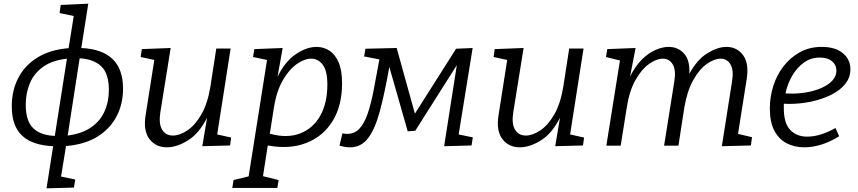

<svg xmlns="http://www.w3.org/2000/svg" viewBox="-20 -792 4663 1044"><path d="M382 228 233 232 269 3Q156 -2 100 -54.5Q44 -107 44 -214Q44 -300 79.5 -368.5Q115 -437 184 -479.5Q253 -522 353 -530L381 -705L304 -721L310 -765L460 -772L422 -531Q534 -526 591.5 -471.5Q649 -417 649 -310Q649 -226 613.5 -158.5Q578 -91 509 -48.5Q440 -6 339 2L312 168L389 184ZM572 -303Q572 -392 530.5 -431.5Q489 -471 413 -475L348 -55Q426 -65 475.5 -99.5Q525 -134 548.5 -186.5Q572 -239 572 -303ZM120 -223Q120 -134 160.5 -95Q201 -56 278 -53L344 -473Q263 -464 213.5 -428Q164 -392 142 -338.5Q120 -285 120 -223Z M890 9Q828 10 793 -35.5Q758 -81 772 -167L819 -466L745 -482L751 -525L908 -531L852 -182Q842 -119 861.5 -87Q881 -55 920 -55Q957 -55 999 -83Q1041 -111 1075 -170Q1109 -229 1124 -321L1156 -528H1234L1161 -61L1237 -44L1231 -1L1080 3L1106 -152Q1063 -67 1003.5 -29.5Q944 8 890 9Z M1243 230 1250 187 1332 167 1432 -466 1356 -482 1363 -525 1517 -531 1489 -374Q1529 -457 1588 -497Q1647 -537 1701 -537Q1739 -537 1770.5 -517Q1802 -497 1821 -453.5Q1840 -410 1840 -339Q1840 -218 1789 -134.5Q1738 -51 1646.5 -15Q1555 21 1436 -1L1410 166L1495 187L1488 230ZM1469 -204 1447 -65Q1541 -39 1612 -66.5Q1683 -94 1721.5 -163Q1760 -232 1760 -332Q1760 -407 1735 -440Q1710 -473 1672 -473Q1636 -473 1594 -444Q1552 -415 1517.5 -355Q1483 -295 1469 -204Z M1826 0 1842 -67Q1854 -64 1867 -64Q1908 -64 1934.5 -92.5Q1961 -121 1979.5 -175Q1998 -229 2012 -303.5Q2026 -378 2043 -469L1960 -485L1967 -527L2137 -531L2236 -174L2460 -527L2550 -531L2474 -61L2551 -45L2544 -1L2395 3L2464 -438L2238 -81L2197 -78L2097 -428Q2072 -287 2046 -189.5Q2020 -92 1982 -41.5Q1944 9 1884 9Q1859 9 1826 0Z M2809 9Q2747 10 2712 -35.5Q2677 -81 2691 -167L2738 -466L2664 -482L2670 -525L2827 -531L2771 -182Q2761 -119 2780.5 -87Q2800 -55 2839 -55Q2876 -55 2918 -83Q2960 -111 2994 -170Q3028 -229 3043 -321L3075 -528H3153L3080 -61L3156 -44L3150 -1L2999 3L3025 -152Q2982 -67 2922.5 -29.5Q2863 8 2809 9Z M3905 3 3960 -346Q3971 -409 3952.5 -441Q3934 -473 3898 -473Q3864 -473 3823.5 -444.5Q3783 -416 3749.5 -356.5Q3716 -297 3701 -207L3669 0H3591L3646 -346Q3657 -409 3638.5 -441Q3620 -473 3584 -473Q3550 -473 3509.5 -444.5Q3469 -416 3435.5 -357Q3402 -298 3388 -207L3355 0H3277L3351 -463L3275 -482L3282 -525L3436 -531L3406 -376Q3435 -434 3471.5 -469.5Q3508 -505 3545.5 -521Q3583 -537 3616 -537Q3668 -537 3700.5 -499.5Q3733 -462 3728 -390Q3771 -469 3827 -503Q3883 -537 3930 -537Q3987 -537 4020.5 -492Q4054 -447 4040 -361L3993 -64L4069 -46L4063 -1Z M4353 9Q4300 9 4257.5 -13Q4215 -35 4190.5 -81.5Q4166 -128 4166 -202Q4166 -265 4185 -325Q4204 -385 4241 -432.5Q4278 -480 4330 -508.5Q4382 -537 4448 -537Q4522 -537 4563 -503Q4604 -469 4604 -415Q4604 -370 4575.5 -335Q4547 -300 4498.5 -276Q4450 -252 4391 -239.5Q4332 -227 4270 -227Q4254 -227 4242 -228Q4242 -216 4242 -203Q4242 -123 4276.5 -86Q4311 -49 4369 -49Q4440 -49 4523 -96L4543 -51Q4446 9 4353 9ZM4437 -479Q4389 -479 4351 -451.5Q4313 -424 4287.5 -380Q4262 -336 4251 -284Q4268 -283 4287 -283Q4329 -283 4371.5 -291Q4414 -299 4449.5 -315Q4485 -331 4506.5 -354.5Q4528 -378 4528 -408Q4528 -439 4504 -459Q4480 -479 4437 -479Z"/></svg>

Font: Bitter
Style: Italic
Weight: 400
Italic angle: -9°
Designer: Sol Matas, and Bitter project Authors
Foundry: Sol Matas
Version: Version 2.001